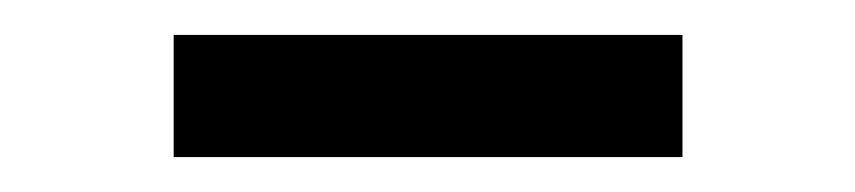

<svg xmlns="http://www.w3.org/2000/svg" viewBox="-20 -735 490 110"><path d="M79.5 -645V-715H371V-645Z"/></svg>

Font: Trispace Condensed
Style: Regular
Weight: 400
Width: 3
Designer: Tyler Finck
Foundry: Etcetera Type Company
Version: Version 1.210; ttfautohint (v1.8.3)